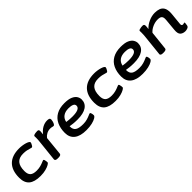

<svg xmlns="http://www.w3.org/2000/svg" viewBox="305 -1744 2964 2964"><g transform="rotate(-45 1787.5 -261.5)"><path d="M311 7Q180 7 118 -45.5Q56 -98 56 -208Q56 -367 137 -448.5Q218 -530 375 -530Q407 -530 441.5 -525Q476 -520 504.5 -511.5Q533 -503 551 -492Q569 -481 569 -469Q569 -463 562 -446.5Q555 -430 544.5 -415Q534 -400 524 -400Q515 -400 494 -407.5Q473 -415 440 -422Q407 -429 361 -429Q272 -429 229 -379Q186 -329 186 -224Q186 -155 219 -124.5Q252 -94 327 -94Q375 -94 414 -105Q453 -116 478.5 -127.5Q504 -139 513 -139Q521 -139 526 -125.5Q531 -112 533 -95Q535 -78 535 -67Q535 -55 506 -37.5Q477 -20 426.5 -6.5Q376 7 311 7Z M687 2Q660 2 647.5 -6.5Q635 -15 636 -29L671 -357Q674 -384 676 -407.5Q678 -431 678 -456Q678 -467 677.5 -476Q677 -485 677 -495Q677 -506 694 -512Q711 -518 731.5 -520Q752 -522 763 -522Q779 -522 787.5 -515Q796 -508 796.5 -486.5Q797 -465 791 -421Q831 -474 881.5 -502Q932 -530 986 -530Q1014 -530 1028.5 -522.5Q1043 -515 1043 -493Q1043 -479 1037 -456.5Q1031 -434 1021 -416Q1011 -398 997 -398Q983 -398 970 -402.5Q957 -407 929 -407Q889 -407 853 -388Q817 -369 794 -338L763 -28Q760 2 706 2Z M1311 7Q1181 7 1112.5 -46Q1044 -99 1044 -200Q1044 -300 1079.5 -374.5Q1115 -449 1186 -489.5Q1257 -530 1362 -530Q1451 -530 1501.5 -507.5Q1552 -485 1573 -450.5Q1594 -416 1594 -381Q1594 -297 1526 -251.5Q1458 -206 1329 -206Q1277 -206 1238 -210.5Q1199 -215 1170 -220Q1169 -217 1169 -212Q1169 -149 1209 -121.5Q1249 -94 1341 -94Q1391 -94 1431 -106Q1471 -118 1496.5 -130Q1522 -142 1530 -142Q1539 -142 1544.5 -130Q1550 -118 1552 -102.5Q1554 -87 1554 -77Q1554 -58 1523 -38.5Q1492 -19 1437 -6Q1382 7 1311 7ZM1307 -294Q1470 -294 1470 -369Q1470 -401 1438 -415Q1406 -429 1352 -429Q1280 -429 1235.5 -397Q1191 -365 1179 -304Q1207 -299 1241.5 -296.5Q1276 -294 1307 -294Z M1949 7Q1818 7 1756 -45.5Q1694 -98 1694 -208Q1694 -367 1775 -448.5Q1856 -530 2013 -530Q2045 -530 2079.5 -525Q2114 -520 2142.5 -511.5Q2171 -503 2189 -492Q2207 -481 2207 -469Q2207 -463 2200 -446.5Q2193 -430 2182.5 -415Q2172 -400 2162 -400Q2153 -400 2132 -407.5Q2111 -415 2078 -422Q2045 -429 1999 -429Q1910 -429 1867 -379Q1824 -329 1824 -224Q1824 -155 1857 -124.5Q1890 -94 1965 -94Q2013 -94 2052 -105Q2091 -116 2116.5 -127.5Q2142 -139 2151 -139Q2159 -139 2164 -125.5Q2169 -112 2171 -95Q2173 -78 2173 -67Q2173 -55 2144 -37.5Q2115 -20 2064.5 -6.5Q2014 7 1949 7Z M2541 7Q2411 7 2342.5 -46Q2274 -99 2274 -200Q2274 -300 2309.5 -374.5Q2345 -449 2416 -489.5Q2487 -530 2592 -530Q2681 -530 2731.5 -507.5Q2782 -485 2803 -450.5Q2824 -416 2824 -381Q2824 -297 2756 -251.5Q2688 -206 2559 -206Q2507 -206 2468 -210.5Q2429 -215 2400 -220Q2399 -217 2399 -212Q2399 -149 2439 -121.5Q2479 -94 2571 -94Q2621 -94 2661 -106Q2701 -118 2726.5 -130Q2752 -142 2760 -142Q2769 -142 2774.5 -130Q2780 -118 2782 -102.5Q2784 -87 2784 -77Q2784 -58 2753 -38.5Q2722 -19 2667 -6Q2612 7 2541 7ZM2537 -294Q2700 -294 2700 -369Q2700 -401 2668 -415Q2636 -429 2582 -429Q2510 -429 2465.5 -397Q2421 -365 2409 -304Q2437 -299 2471.5 -296.5Q2506 -294 2537 -294Z M3473 7Q3420 7 3388.5 -22Q3357 -51 3365 -130L3381 -303Q3382 -313 3383 -323.5Q3384 -334 3384 -351Q3384 -390 3363.5 -407.5Q3343 -425 3294 -425Q3239 -425 3183.5 -400.5Q3128 -376 3094 -336L3061 -27Q3058 2 3005 2H2985Q2959 2 2946.5 -6.5Q2934 -15 2935 -26L2970 -357Q2973 -384 2974.5 -407.5Q2976 -431 2976 -456Q2976 -467 2975.5 -476Q2975 -485 2975 -495Q2975 -506 2992.5 -512Q3010 -518 3030.5 -520Q3051 -522 3061 -522Q3083 -522 3090 -512Q3097 -502 3097 -483Q3097 -454 3090 -420Q3136 -470 3203 -500Q3270 -530 3337 -530Q3389 -530 3428.5 -515.5Q3468 -501 3490 -465Q3512 -429 3512 -365Q3512 -352 3511 -340Q3510 -328 3509 -316L3491 -133Q3486 -93 3519 -93Q3530 -93 3538.5 -96.5Q3547 -100 3550 -100Q3558 -100 3558 -89Q3558 -86 3557 -73.5Q3556 -61 3552 -38Q3547 -13 3521 -3Q3495 7 3473 7Z"/></g></svg>

Font: Asap Expanded Expanded SemiBold
Style: Italic
Weight: 600
Width: 7
Italic angle: -6°
Designer: Pablo Cosgaya
Foundry: Omnibus-Type
Version: Version 3.001; ttfautohint (v1.8.4.7-5d5b)